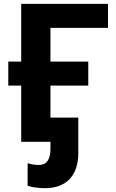

<svg xmlns="http://www.w3.org/2000/svg" viewBox="-20 -734 599 994"><path d="M89.8 -713.9V-415H22.9V-291H89.8V0H241.2V37.1C241.2 92.3 221.2 120.1 181.2 120.1C161.6 120.1 142.1 117.2 123 110.8V228C150.9 236.3 180.7 240.2 213.4 240.2C323.2 240.2 385.3 174.3 385.3 59.1V-125H241.2V-291H437V-415H241.2V-589.8H539.1V-713.9Z"/></svg>

Font: Noto Reveo Sans
Style: Bold
Weight: 700
Designer: Monotype Design team
Foundry: Monotype Imaging Inc.
Version: Version 1.04